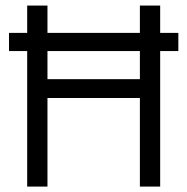

<svg xmlns="http://www.w3.org/2000/svg" viewBox="-20 -687 690 707"><path d="M13.2 -499V-565.9H80.1V-666.5H154.8V-565.9H495.1V-666.5H569.8V-565.9H636.7V-499H569.8V0H495.1V-326.2H154.8V0H80.1V-499ZM154.8 -395.5H495.1V-499H154.8Z"/></svg>

Font: NMS Futura Pro Book
Style: Regular
Weight: 400
Designer: Blend3rman
Version: Version 0.1